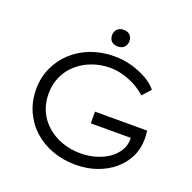

<svg xmlns="http://www.w3.org/2000/svg" viewBox="-151 -1030 1192 1191"><g transform="rotate(20 445.0 -434.5)"><path d="M470 10Q388 10 317.5 -15.5Q247 -41 194 -88.5Q141 -136 111 -202.5Q81 -269 81 -349Q81 -425 110.5 -490Q140 -555 192.5 -603.5Q245 -652 316 -678.5Q387 -705 469 -705Q529 -705 584.5 -689.5Q640 -674 685.5 -648Q731 -622 757 -589L707 -534Q677 -562 638.5 -583Q600 -604 556.5 -616.5Q513 -629 470 -629Q405 -629 349 -608Q293 -587 251 -549.5Q209 -512 186 -460.5Q163 -409 163 -349Q163 -285 186.5 -233.5Q210 -182 253.5 -144.5Q297 -107 353 -87Q409 -67 474 -67Q528 -67 576.5 -81.5Q625 -96 661 -122Q697 -148 717 -182.5Q737 -217 736 -256V-287L754 -264H472V-341H816Q817 -332 818 -322.5Q819 -313 819.5 -303.5Q820 -294 820 -287Q820 -221 793 -167Q766 -113 718.5 -73.5Q671 -34 607.5 -12Q544 10 470 10ZM466 -769Q438 -769 423.5 -784Q409 -799 409 -824Q409 -846 423.5 -862.5Q438 -879 466 -879Q494 -879 508.5 -864Q523 -849 523 -824Q523 -802 508.5 -785.5Q494 -769 466 -769Z"/></g></svg>

Font: Lexend Exa Light
Style: Regular
Weight: 300
Designer: Bonnie Shaver-Troup, Thomas Jockin
Foundry: Lexend
Version: Version 1.007